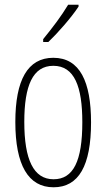

<svg xmlns="http://www.w3.org/2000/svg" viewBox="-20 -784 452 814"><path d="M313 -756V-764H269C238 -713 206 -671 163 -618V-606H185C224 -643 282 -709 313 -756ZM366 -265C366 -437 319 -539 206 -539C97 -539 45 -444 45 -267C45 -84 100 10 207 10C314 10 366 -82 366 -265ZM83 -267C83 -421 119 -505 206 -505C296 -505 329 -416 329 -266C329 -101 291 -24 207 -24C122 -24 83 -108 83 -267Z"/></svg>

Font: Noto Sans Hebrew ExtraCondensed ExtraLight
Style: Regular
Weight: 200
Width: 2
Designer: Monotype Design Team
Foundry: Monotype Imaging Inc.
Version: Version 2.004